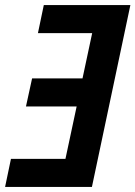

<svg xmlns="http://www.w3.org/2000/svg" viewBox="-32 -734 532 754"><path d="M329 0 480 -714H140L117 -604H330L292 -426H94L70 -316H269L225 -110H11L-12 0Z"/></svg>

Font: Noto Sans UI SemiCondensed
Style: Bold Italic
Weight: 700
Width: 4
Designer: Monotype Design Team
Foundry: Monotype Imaging Inc.
Version: 1.001